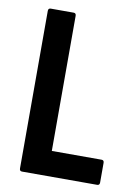

<svg xmlns="http://www.w3.org/2000/svg" viewBox="-77 -707 547 760"><g transform="rotate(10 196.5 -327.5)"><path d="M65 0Q55 0 55 -11V-644Q55 -655 65 -655H157Q167 -655 167 -644V-101H367Q377 -101 377 -90V-11Q377 0 367 0Z"/></g></svg>

Font: Sofia Sans Condensed
Style: Bold
Weight: 700
Designer: Botio Nikoltchev, Ani Petrova
Foundry: lettersoup
Version: Version 4.101; ttfautohint (v1.8.4.7-5d5b)